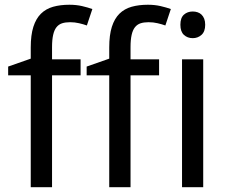

<svg xmlns="http://www.w3.org/2000/svg" viewBox="-20 -785 957 805"><path d="M317.9 -469.2H198.2V0H108.9V-469.2H14.2V-505.9L108.9 -539.1V-585.9Q108.9 -638.2 119.9 -672.6Q130.9 -707 151.6 -727.5Q172.4 -748 202.6 -756.6Q232.9 -765.1 271 -765.1Q299.8 -765.1 324 -759.5Q348.1 -753.9 367.2 -747.1L344.2 -678.2Q329.1 -683.6 311.3 -687.7Q293.5 -691.9 273.9 -691.9Q254.4 -691.9 240.2 -687.3Q226.1 -682.6 216.8 -670.9Q207.5 -659.2 202.9 -638.9Q198.2 -618.7 198.2 -586.9V-536.1H317.9ZM647 -469.2H527.3V0H438V-469.2H343.3V-505.9L438 -539.1V-585.9Q438 -638.2 449 -672.6Q460 -707 480.7 -727.5Q501.5 -748 531.7 -756.6Q562 -765.1 600.1 -765.1Q628.9 -765.1 653.1 -759.5Q677.2 -753.9 696.3 -747.1L673.3 -678.2Q658.2 -683.6 640.4 -687.7Q622.6 -691.9 603 -691.9Q583.5 -691.9 569.3 -687.3Q555.2 -682.6 545.9 -670.9Q536.6 -659.2 532 -638.9Q527.3 -618.7 527.3 -586.9V-536.1H647ZM832 0H743.2V-536.1H832ZM736.3 -681.2Q736.3 -710.4 751.2 -723.6Q766.1 -736.8 788.1 -736.8Q798.8 -736.8 808.3 -733.6Q817.9 -730.5 825 -723.6Q832 -716.8 836.2 -706.3Q840.3 -695.8 840.3 -681.2Q840.3 -652.8 825 -638.9Q809.6 -625 788.1 -625Q766.1 -625 751.2 -638.7Q736.3 -652.3 736.3 -681.2Z"/></svg>

Font: Genotype
Style: Regular
Weight: 400
Foundry: Ascender Corporation
Version: Version 1.00